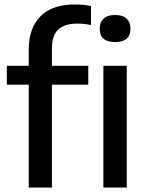

<svg xmlns="http://www.w3.org/2000/svg" viewBox="-20 -838 658 858"><path d="M108.5 0V-459.5H10.5V-544H108.5V-616Q108.5 -713 161.2 -765.5Q214 -818 313 -818Q331.5 -818 350.2 -816.5Q369 -815 386.5 -811V-726Q357.5 -732.5 325.5 -732.5Q269 -732.5 240.5 -706.2Q212 -680 212 -621V-544H374.5V-459.5H212V0ZM494.5 -650Q425.5 -650 425.5 -710Q425.5 -738.5 442.8 -754.8Q460 -771 494.5 -771Q528.5 -771 545.8 -754.8Q563 -738.5 563 -710Q563 -650 494.5 -650ZM442 0V-544H546.5V0Z"/></svg>

Font: Encode Sans Md
Style: Regular
Weight: 500
Designer: Multiple Designers
Foundry: Impallari Type
Version: Version 3.002; ttfautohint (v1.8.3) -l 8 -r 50 -G 200 -x 14 